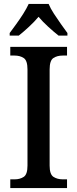

<svg xmlns="http://www.w3.org/2000/svg" viewBox="-20 -951 391 971"><path d="M32 0V-44H54Q81 -44 100 -56.5Q119 -69 119 -113V-600Q119 -645 100 -657.5Q81 -670 54 -670H32V-714H319V-670H297Q269 -670 250 -657.5Q231 -645 231 -600V-113Q231 -69 250.5 -56.5Q270 -44 297 -44H319V0ZM29 -784Q43 -803 62 -829Q81 -855 98 -882Q115 -909 125 -931H226Q235 -909 252.5 -882Q270 -855 288.5 -829Q307 -803 321 -784V-771H276Q252 -790 224 -815.5Q196 -841 175 -866Q154 -841 126.5 -815.5Q99 -790 75 -771H29Z"/></svg>

Font: Noto Serif Thai SemiCondensed Medium
Style: Regular
Weight: 500
Width: 4
Designer: Monotype Design Team
Foundry: Monotype Imaging Inc.
Version: Version 2.002; ttfautohint (v1.8.4.7-5d5b)